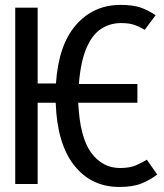

<svg xmlns="http://www.w3.org/2000/svg" viewBox="-20 -737 655 769"><path d="M609.7 -37.9Q582.1 -16.9 547.7 -2.6Q513.3 11.8 457.9 11.8Q345.6 11.8 277.2 -74.6Q208.7 -161 203.1 -325.6H130.8V0H41V-706.2H130.8V-402.6H204.1Q214.4 -557.4 284.6 -637.4Q354.9 -717.4 463.1 -717.4Q511.8 -717.4 542.6 -706.9Q573.3 -696.4 603.1 -675.9L559.5 -617.4Q536.9 -631.3 516.4 -637.9Q495.9 -644.6 465.1 -644.6Q420 -644.6 384.4 -621Q348.7 -597.4 325.9 -543.8Q303.1 -490.3 295.9 -400.5H530.3V-325.6H293.3Q300 -186.7 345.1 -125.4Q390.3 -64.1 460.5 -64.1Q499.5 -64.1 523.8 -74.6Q548.2 -85.1 568.2 -97.4Z"/></svg>

Font: FiraCode Nerd Font
Style: Regular
Weight: 400
Designer: Carrois Corporate, Edenspiekermann AG, Nikita Prokopov
Foundry: Carrois Corporate, Edenspiekermann AG, Nikita Prokopov
Version: Version 6.002;Nerd Fonts 2.1.0